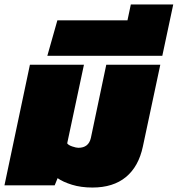

<svg xmlns="http://www.w3.org/2000/svg" viewBox="-41 -830 796 860"><path d="M373 10Q322 10 281.5 -2.5Q241 -15 217 -32L204 0H-21L93 -540H335L260 -188Q265 -180 282.5 -174Q300 -168 310 -168Q356 -168 366 -212L435 -540H677L599 -174Q580 -84 523 -37Q466 10 373 10Z M171 -580 216 -739H530L545 -810H735L686 -580Z"/></svg>

Font: Kanit Black
Style: Italic
Weight: 900
Italic angle: -12°
Designer: Katatrad Team
Foundry: CadsonDemak
Version: Version 2.000; ttfautohint (v1.8.3)